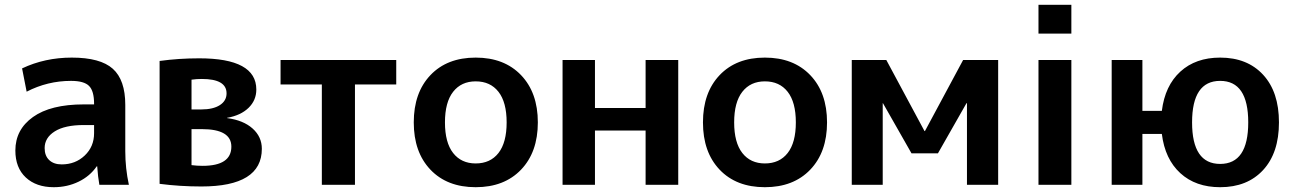

<svg xmlns="http://www.w3.org/2000/svg" viewBox="-20 -770 5388 800"><path d="M279 -530Q398 -530 450 -483.5Q502 -437 502 -333V-140Q502 -69 517 0H394Q388 -33 385 -77H383Q355 -36 307.5 -13Q260 10 204 10Q131 10 87.5 -30.5Q44 -71 44 -143Q44 -230 117.5 -282.5Q191 -335 329 -335H372V-338Q372 -391 351 -412Q330 -433 276 -433Q178 -433 91 -388L72 -485Q167 -530 279 -530ZM166 -153Q166 -121 185 -103Q204 -85 237 -85Q294 -85 333 -122Q372 -159 372 -215V-249H329Q250 -249 208 -222.5Q166 -196 166 -153Z M778 -82Q801 -79 824 -79Q944 -79 944 -159Q944 -232 821 -232H778ZM778 -314H819Q868 -314 896 -332Q924 -350 924 -381Q924 -441 821 -441Q799 -441 778 -438ZM1071 -150Q1071 7 819 7Q730 7 645 -4V-516Q725 -527 810 -527Q1048 -527 1048 -397Q1048 -352 1015.5 -320.5Q983 -289 926 -279V-278Q994 -269 1032.5 -234.5Q1071 -200 1071 -150Z M1631 -418H1459V0H1321V-418H1149V-520H1631Z M1773.5 -457Q1843 -530 1962 -530Q2081 -530 2151 -457Q2221 -384 2221 -260Q2221 -136 2151 -63Q2081 10 1962 10Q1843 10 1773.5 -63Q1704 -136 1704 -260Q1704 -384 1773.5 -457ZM1962 -89Q2023 -89 2057 -132.5Q2091 -176 2091 -260Q2091 -344 2057 -387.5Q2023 -431 1962 -431Q1902 -431 1868 -387.5Q1834 -344 1834 -260Q1834 -176 1868 -132.5Q1902 -89 1962 -89Z M2459 -226V0H2324V-520H2459V-320H2670V-520H2806V0H2670V-226Z M2978.5 -457Q3048 -530 3167 -530Q3286 -530 3356 -457Q3426 -384 3426 -260Q3426 -136 3356 -63Q3286 10 3167 10Q3048 10 2978.5 -63Q2909 -136 2909 -260Q2909 -384 2978.5 -457ZM3167 -89Q3228 -89 3262 -132.5Q3296 -176 3296 -260Q3296 -344 3262 -387.5Q3228 -431 3167 -431Q3107 -431 3073 -387.5Q3039 -344 3039 -260Q3039 -176 3073 -132.5Q3107 -89 3167 -89Z M4007 -340 3888 -131H3778L3659 -340H3658V0H3529V-520H3673L3832 -224H3834L3993 -520H4139V0H4009V-340Z M4307 0V-520H4444V0ZM4307 -630V-750H4444V-630Z M4612 -520H4740V-308H4821Q4834 -413 4898 -471.5Q4962 -530 5064 -530Q5177 -530 5243 -458.5Q5309 -387 5309 -260Q5309 -133 5243 -61.5Q5177 10 5064 10Q4962 10 4898 -48.5Q4834 -107 4821 -212H4740V0H4612ZM4947 -260Q4947 -87 5064 -87Q5181 -87 5181 -260Q5181 -433 5064 -433Q4947 -433 4947 -260Z"/></svg>

Font: M PLUS 1p
Style: Bold
Weight: 700
Version: Version 1.062